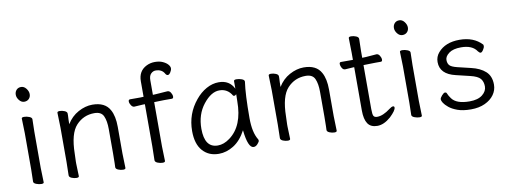

<svg xmlns="http://www.w3.org/2000/svg" viewBox="-59 -1031 3636 1372"><g transform="rotate(-10 1758.5 -345.0)"><path d="M169 1Q169 10 151.5 10Q134 10 114.5 2.5Q95 -5 95 -17L97 -105V-368L94 -475Q94 -484 112 -484Q130 -484 149 -476.5Q168 -469 168 -457L166 -368V-105ZM164.5 -678Q180 -658 180 -637.5Q180 -617 167 -603.5Q154 -590 133 -590Q112 -590 96.5 -609.5Q81 -629 81 -649.5Q81 -670 93.5 -684Q106 -698 127.5 -698Q149 -698 164.5 -678Z M424 1Q424 11 406.5 11Q389 11 371 3.5Q353 -4 353 -17L355 -115V-364L352 -471Q352 -481 369.5 -481Q387 -481 405 -473.5Q423 -466 423 -453V-439Q421 -411 421 -376Q453 -429 504.5 -457Q556 -485 607 -485Q699 -485 733 -422Q759 -376 759 -297V-105L762 1Q762 11 744.5 11Q727 11 709 3.5Q691 -4 691 -16V-17Q692 -25 692 -44L693 -115V-293Q693 -352 677 -387.5Q661 -423 611 -423Q532 -423 478.5 -365.5Q425 -308 423 -162Q422 -129 421 -105V-89Q421 -59 424 1Z M1049 1Q1049 11 1031 11Q1013 11 994.5 3.5Q976 -4 976 -17L978 -116V-423H965L901 -419H900Q888 -419 878 -434Q868 -449 868 -462.5Q868 -476 880 -476H954L978 -477V-589Q978 -664 1039 -694Q1067 -708 1100 -708Q1133 -708 1157 -697Q1181 -686 1193.5 -671.5Q1206 -657 1206 -644Q1206 -631 1196 -615.5Q1186 -600 1176.5 -600Q1167 -600 1160 -611Q1141 -647 1095 -647Q1076 -647 1061 -632Q1046 -617 1046 -585V-479L1067 -480Q1079 -481 1096.5 -482Q1114 -483 1130 -484.5Q1146 -486 1153 -486H1154Q1167 -486 1176.5 -471Q1186 -456 1186 -442Q1186 -428 1174 -428H1117Q1091 -428 1078 -427L1046 -426V-105Z M1438 18Q1365 18 1321 -31.5Q1277 -81 1277 -175Q1277 -300 1355 -394Q1390 -437 1434 -461.5Q1478 -486 1524 -486Q1602 -486 1634 -420V-475Q1634 -485 1653 -485Q1672 -485 1691 -478Q1710 -471 1710 -459V-457Q1697 -368 1697 -195Q1697 -90 1732 -35Q1734 -31 1734 -24.5Q1734 -18 1720.5 -2.5Q1707 13 1691 13Q1650 13 1636 -118Q1599 -48 1546.5 -15Q1494 18 1438 18ZM1441 -42Q1485 -42 1528 -74Q1632 -150 1632 -330Q1632 -355 1633 -380Q1624 -371 1618 -371Q1612 -371 1609 -375Q1578 -428 1518.5 -428Q1459 -428 1402 -356Q1345 -284 1345 -180Q1345 -42 1441 -42Z M1957 1Q1957 11 1939.5 11Q1922 11 1904 3.5Q1886 -4 1886 -17L1888 -115V-364L1885 -471Q1885 -481 1902.5 -481Q1920 -481 1938 -473.5Q1956 -466 1956 -453V-439Q1954 -411 1954 -376Q1986 -429 2037.5 -457Q2089 -485 2140 -485Q2232 -485 2266 -422Q2292 -376 2292 -297V-105L2295 1Q2295 11 2277.5 11Q2260 11 2242 3.5Q2224 -4 2224 -16V-17Q2225 -25 2225 -44L2226 -115V-293Q2226 -352 2210 -387.5Q2194 -423 2144 -423Q2065 -423 2011.5 -365.5Q1958 -308 1956 -162Q1955 -129 1954 -105V-89Q1954 -59 1957 1Z M2686 -26Q2636 18 2588 18Q2540 18 2518.5 -14Q2497 -46 2497 -110V-424H2492Q2491 -424 2431 -420H2430Q2417 -420 2408 -435Q2399 -450 2399 -463.5Q2399 -477 2410 -477H2497V-528L2495 -635Q2495 -645 2513 -645Q2531 -645 2549 -637.5Q2567 -630 2567 -617L2565 -528V-480L2593 -481Q2629 -483 2669 -487H2670Q2683 -487 2692.5 -472Q2702 -457 2702 -443Q2702 -429 2691 -429H2652Q2624 -429 2604 -428L2565 -427V-108Q2565 -68 2572 -57Q2579 -46 2598 -46Q2640 -46 2694 -87Q2711 -100 2721 -100Q2731 -100 2731 -90Q2731 -69 2686 -26Z M2913 1Q2913 10 2895.5 10Q2878 10 2858.5 2.5Q2839 -5 2839 -17L2841 -105V-368L2838 -475Q2838 -484 2856 -484Q2874 -484 2893 -476.5Q2912 -469 2912 -457L2910 -368V-105ZM2908.5 -678Q2924 -658 2924 -637.5Q2924 -617 2911 -603.5Q2898 -590 2877 -590Q2856 -590 2840.5 -609.5Q2825 -629 2825 -649.5Q2825 -670 2837.5 -684Q2850 -698 2871.5 -698Q2893 -698 2908.5 -678Z M3267 -40Q3328 -40 3360.5 -66Q3393 -92 3393 -126.5Q3393 -161 3375 -183Q3357 -205 3302 -218L3202 -242Q3090 -268 3090 -356Q3090 -395 3115 -424Q3168 -486 3271 -486Q3374 -486 3433 -423Q3435 -421 3435 -411Q3435 -401 3424.5 -385Q3414 -369 3405.5 -369Q3397 -369 3387 -382Q3355 -431 3273 -431Q3215 -431 3185 -408.5Q3155 -386 3155 -360Q3155 -334 3168.5 -320Q3182 -306 3223 -296L3319 -273Q3384 -258 3421.5 -224Q3459 -190 3459 -128Q3459 -88 3435.5 -55Q3412 -22 3369 -2Q3326 18 3267.5 18Q3209 18 3170.5 4Q3132 -10 3109 -29Q3086 -48 3076 -64Q3066 -80 3066 -90Q3066 -100 3080.5 -116.5Q3095 -133 3104 -133Q3113 -133 3116 -126Q3124 -106 3139 -86Q3172 -40 3267 -40Z"/></g></svg>

Font: LXGW WenKai TC
Style: Regular
Weight: 400
Designer: LXGW / Fontworks Inc.
Foundry: LXGW / Fontworks Inc.
Version: Version 1.330